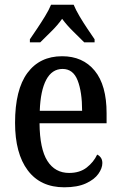

<svg xmlns="http://www.w3.org/2000/svg" viewBox="-20 -786 513 816"><path d="M253 10Q152 10 98 -62Q44 -134 44 -264Q44 -405 96.5 -476Q149 -547 244 -547Q332 -547 382.5 -485.5Q433 -424 433 -305V-262H148Q149 -153 181.5 -102Q214 -51 274 -51Q319 -51 348.5 -74Q378 -97 393 -129Q402 -125 408.5 -116Q415 -107 415 -93Q415 -71 398 -47Q381 -23 345 -6.5Q309 10 253 10ZM329 -315Q329 -395 310 -444Q291 -493 246 -493Q201 -493 176.5 -447Q152 -401 149 -315ZM107 -619Q120 -638 137.5 -664Q155 -690 171.5 -717Q188 -744 197 -766H293Q302 -744 318 -717Q334 -690 351.5 -664Q369 -638 382 -619V-606H338Q316 -628 290 -653.5Q264 -679 244 -706Q225 -679 199 -653.5Q173 -628 151 -606H107Z"/></svg>

Font: Noto Serif Armenian Condensed Medium
Style: Regular
Weight: 500
Width: 3
Designer: Monotype Design Team
Foundry: Monotype Imaging Inc.
Version: Version 2.008; ttfautohint (v1.8.4.7-5d5b)